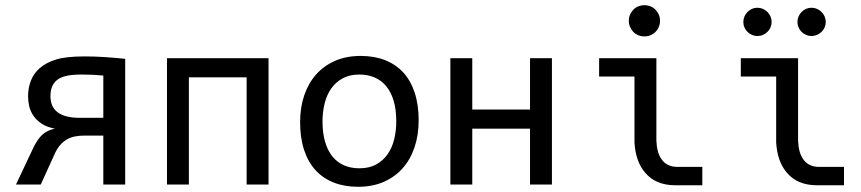

<svg xmlns="http://www.w3.org/2000/svg" viewBox="-20 -716 3339 745"><path d="M108.9 -141.6Q125 -175.8 144.3 -193.4Q163.6 -210.9 192.9 -216.8Q162.1 -222.7 142.1 -235.8Q122.1 -249 110.1 -266.4Q98.1 -283.7 93.5 -303.2Q88.9 -322.8 88.9 -341.8Q88.9 -374 99.6 -402.3Q110.4 -430.7 134.3 -451.7Q158.2 -472.7 197 -484.9Q235.8 -497.1 308.1 -497.1Q348.6 -497.1 388.2 -494.4Q427.7 -491.7 465.8 -487.8V0H380.9V-189.9H307.1Q290 -189.9 272.2 -186.8Q254.4 -183.6 239.7 -175Q225.1 -166.5 213.1 -152.8Q201.2 -139.2 191.9 -118.2L138.2 0H42ZM175.8 -342.8Q175.8 -300.8 204.3 -279.8Q232.9 -258.8 289.1 -258.8H380.9V-422.9Q359.9 -424.8 340.3 -425.8Q320.8 -426.8 299.3 -426.8Q257.3 -426.8 235.4 -421.1Q213.4 -415.5 200.7 -405Q188 -394.5 181.9 -379.4Q175.8 -364.3 175.8 -342.8Z M1022 0H937V-416H712.9V0H627.9V-490.2H1022Z M1604.5 -249Q1604.5 -191.9 1588.4 -144.3Q1572.3 -96.7 1542 -62.7Q1511.7 -28.8 1468.3 -10Q1424.8 8.8 1369.6 8.8Q1316.9 8.8 1275.1 -7.6Q1233.4 -23.9 1204.3 -55.7Q1175.3 -87.4 1159.9 -134.3Q1144.5 -181.2 1144.5 -242.2Q1144.5 -299.3 1160.6 -346.4Q1176.8 -393.6 1207 -427.5Q1237.3 -461.4 1280.8 -480.2Q1324.2 -499 1379.4 -499Q1432.1 -499 1473.9 -482.7Q1515.6 -466.3 1544.7 -434.8Q1573.7 -403.3 1589.1 -356.4Q1604.5 -309.6 1604.5 -249ZM1517.6 -245.1Q1517.6 -290.5 1507.6 -324.5Q1497.6 -358.4 1479 -381.1Q1460.4 -403.8 1433.8 -415.3Q1407.2 -426.8 1374.5 -426.8Q1336.4 -426.8 1309.3 -411.9Q1282.2 -397 1264.9 -372.1Q1247.6 -347.2 1239.5 -314.2Q1231.4 -281.2 1231.4 -245.1Q1231.4 -199.7 1241.5 -165.5Q1251.5 -131.3 1270 -108.6Q1288.6 -85.9 1314.9 -74.5Q1341.3 -63 1374.5 -63Q1412.6 -63 1439.7 -77.9Q1466.8 -92.8 1484.1 -117.7Q1501.5 -142.6 1509.5 -175.5Q1517.6 -208.5 1517.6 -245.1Z M2121.6 0H2036.6V-216.8H1812.5V0H1727.5V-490.2H1812.5V-291H2036.6V-490.2H2121.6Z M2480.5 -695.8Q2493.2 -695.8 2504.4 -691.2Q2515.6 -686.5 2523.7 -678.2Q2531.7 -669.9 2536.4 -658.9Q2541 -647.9 2541 -635.3Q2541 -623 2536.4 -611.8Q2531.7 -600.6 2523.7 -592.3Q2515.6 -584 2504.4 -579.3Q2493.2 -574.7 2480.5 -574.7Q2467.8 -574.7 2456.5 -579.3Q2445.3 -584 2437.3 -592.3Q2429.2 -600.6 2424.6 -611.8Q2419.9 -623 2419.9 -635.3Q2419.9 -647.9 2424.6 -658.9Q2429.2 -669.9 2437.3 -678.2Q2445.3 -686.5 2456.5 -691.2Q2467.8 -695.8 2480.5 -695.8ZM2546.9 -98.1Q2567.4 -68.4 2608.9 -68.4H2705.1V2.9H2600.6Q2524.4 2.9 2483.4 -45.9Q2446.3 -88.9 2441.9 -163.1V-418.9H2304.7V-490.2H2526.9V-169.9Q2528.8 -123 2546.9 -98.1Z M3096.7 -98.1Q3117.2 -68.4 3158.7 -68.4H3254.9V2.9H3150.4Q3074.2 2.9 3033.2 -45.9Q2996.1 -88.9 2991.7 -163.1V-418.9H2854.5V-490.2H3076.7V-169.9Q3078.6 -123 3096.7 -98.1ZM2918.9 -686Q2930.2 -686 2940.2 -681.6Q2950.2 -677.2 2957.8 -669.7Q2965.3 -662.1 2969.7 -652.1Q2974.1 -642.1 2974.1 -630.9Q2974.1 -619.6 2969.7 -609.6Q2965.3 -599.6 2957.8 -592.3Q2950.2 -585 2940.2 -580.6Q2930.2 -576.2 2918.9 -576.2Q2907.7 -576.2 2897.7 -580.6Q2887.7 -585 2880.4 -592.3Q2873 -599.6 2868.7 -609.6Q2864.3 -619.6 2864.3 -630.9Q2864.3 -642.1 2868.7 -652.1Q2873 -662.1 2880.4 -669.7Q2887.7 -677.2 2897.7 -681.6Q2907.7 -686 2918.9 -686ZM3128.9 -686Q3140.1 -686 3150.1 -681.6Q3160.2 -677.2 3167.7 -669.7Q3175.3 -662.1 3179.7 -652.1Q3184.1 -642.1 3184.1 -630.9Q3184.1 -619.6 3179.7 -609.6Q3175.3 -599.6 3167.7 -592.3Q3160.2 -585 3150.1 -580.6Q3140.1 -576.2 3128.9 -576.2Q3117.7 -576.2 3107.7 -580.6Q3097.7 -585 3090.3 -592.3Q3083 -599.6 3078.6 -609.6Q3074.2 -619.6 3074.2 -630.9Q3074.2 -642.1 3078.6 -652.1Q3083 -662.1 3090.3 -669.7Q3097.7 -677.2 3107.7 -681.6Q3117.7 -686 3128.9 -686ZM2749 -490.2Z"/></svg>

Font: Code New Roman
Style: Regular
Weight: 400
Monospace: yes
Designer: Sam Radian
Foundry: Code New Roman
Version: Version 2.00 November 29, 2014